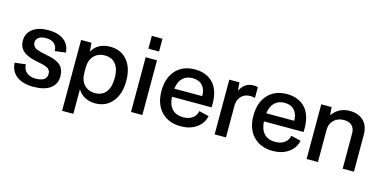

<svg xmlns="http://www.w3.org/2000/svg" viewBox="-86 -1270 3830 1918"><g transform="rotate(15 1829.0 -310.5)"><path d="M273.9 9.8Q164.6 9.8 101.3 -39.3Q38.1 -88.4 34.2 -174.8L147 -188Q147 -136.7 182.1 -106Q217.3 -75.2 277.8 -75.2Q391.1 -75.2 391.1 -153.8Q391.1 -165 388.9 -174.3Q386.7 -183.6 380.9 -191.2Q375 -198.7 369.6 -204.3Q364.3 -210 353 -214.8Q341.8 -219.7 334 -222.9Q326.2 -226.1 310.5 -230Q294.9 -233.9 285.4 -235.8Q275.9 -237.8 256.3 -241.7Q236.8 -245.6 226.1 -248Q139.6 -267.1 97.9 -305.7Q56.2 -344.2 56.2 -410.2Q56.2 -485.8 116 -531Q175.8 -576.2 275.9 -576.2Q377.4 -576.2 437.3 -532Q497.1 -487.8 502.9 -404.8L391.1 -390.1Q391.1 -438.5 360.8 -465.8Q330.6 -493.2 272 -493.2Q225.6 -493.2 199.2 -473.4Q172.9 -453.6 172.9 -421.9Q172.9 -405.3 179.2 -392.8Q185.5 -380.4 196.3 -371.6Q207 -362.8 227.8 -355.2Q248.5 -347.7 270.3 -342.3Q292 -336.9 328.1 -330.1Q363.8 -323.2 389.6 -315.2Q415.5 -307.1 439.7 -293.9Q463.9 -280.8 478.8 -263.2Q493.7 -245.6 502.4 -219.5Q511.2 -193.4 511.2 -160.2Q511.2 -81.1 451.2 -35.6Q391.1 9.8 273.9 9.8Z M616.7 167V-565.9H723.6L731.9 -474.1Q754.9 -522.5 804.2 -549.3Q853.5 -576.2 917 -576.2Q1028.8 -576.2 1093.8 -498.5Q1158.7 -420.9 1158.7 -287.1Q1158.7 -150.9 1092.3 -70.6Q1025.9 9.8 914.1 9.8Q854.5 9.8 807.4 -15.1Q760.3 -40 732.9 -87.9V167ZM732.9 -257.8Q732.9 -179.7 774.7 -134.3Q816.4 -88.9 887.7 -88.9Q961.4 -88.9 1000.7 -140.4Q1040 -191.9 1040 -287.1Q1040 -378.4 1000.5 -428.2Q960.9 -478 888.7 -478Q817.9 -478 775.4 -433.1Q732.9 -388.2 732.9 -312Z M1288.6 -655.8V-788.1H1398.9V-655.8ZM1284.7 0V-565.9H1401.9V0Z M1798.8 9.8Q1673.8 9.8 1598.9 -67.9Q1523.9 -145.5 1523.9 -282.2Q1523.9 -417 1596.2 -496.6Q1668.5 -576.2 1794.9 -576.2Q1856.9 -576.2 1906.2 -555.4Q1955.6 -534.7 1989.5 -494.9Q2023.4 -455.1 2039.3 -393.3Q2055.2 -331.5 2049.8 -252.9H1639.6Q1646 -168 1687 -126Q1728 -84 1799.8 -84Q1858.9 -84 1895.8 -110.4Q1932.6 -136.7 1941.9 -185.1L2043.9 -160.2Q2027.8 -83 1961.9 -36.6Q1896 9.8 1798.8 9.8ZM1793 -485.8Q1731.4 -485.8 1691.9 -449Q1652.3 -412.1 1642.1 -336.9H1930.7Q1932.1 -405.3 1895.5 -445.6Q1858.9 -485.8 1793 -485.8Z M2149.4 0V-565.9H2254.4L2261.7 -481Q2306.2 -573.2 2397.5 -573.2Q2426.3 -573.2 2444.3 -566.9V-457H2437.5Q2420.4 -462.9 2396.5 -462.9Q2341.3 -462.9 2306.9 -430.4Q2272.5 -397.9 2266.6 -341.8V0Z M2750 9.8Q2625 9.8 2550 -67.9Q2475.1 -145.5 2475.1 -282.2Q2475.1 -417 2547.4 -496.6Q2619.6 -576.2 2746.1 -576.2Q2808.1 -576.2 2857.4 -555.4Q2906.7 -534.7 2940.7 -494.9Q2974.6 -455.1 2990.5 -393.3Q3006.3 -331.5 3001 -252.9H2590.8Q2597.2 -168 2638.2 -126Q2679.2 -84 2751 -84Q2810.1 -84 2846.9 -110.4Q2883.8 -136.7 2893.1 -185.1L2995.1 -160.2Q2979 -83 2913.1 -36.6Q2847.2 9.8 2750 9.8ZM2744.1 -485.8Q2682.6 -485.8 2643.1 -449Q2603.5 -412.1 2593.3 -336.9H2881.8Q2883.3 -405.3 2846.7 -445.6Q2810.1 -485.8 2744.1 -485.8Z M3100.6 0V-565.9H3207.5L3213.9 -482.9Q3249 -530.8 3293.2 -553.5Q3337.4 -576.2 3395.5 -576.2Q3483.9 -576.2 3536.9 -525.6Q3589.8 -475.1 3589.8 -378.9V0H3473.6V-365.2Q3473.6 -416 3444.6 -444.6Q3415.5 -473.1 3359.9 -473.1Q3300.3 -473.1 3259.3 -435.5Q3218.3 -397.9 3217.8 -335.9V0Z"/></g></svg>

Font: BDO Grotesk Medium
Style: Regular
Weight: 500
Designer: Deni Anggara
Foundry: Lokal Container
Version: Version 2.000